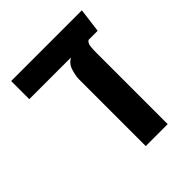

<svg xmlns="http://www.w3.org/2000/svg" viewBox="-171 -708 816 816"><g transform="rotate(-45 237.0 -300.0)"><path d="M236 0V-401Q236 -420 244.5 -449Q253 -478 278 -491H27V-600H452L438 -491H383Q372 -483 370 -467Q368 -451 368 -431V0Z"/></g></svg>

Font: Noto Sans Hebrew Condensed SemiBold
Style: Regular
Weight: 600
Width: 3
Designer: Ben Nathan
Foundry: Google LLC
Version: Version 3.001; ttfautohint (v1.8.4.7-5d5b)